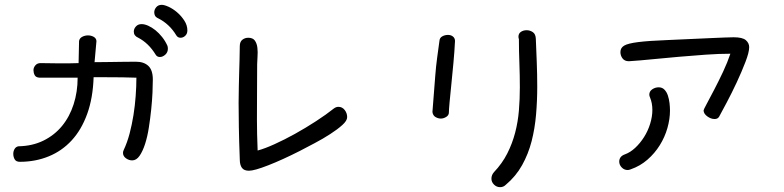

<svg xmlns="http://www.w3.org/2000/svg" viewBox="-20 -609 3259 798"><path d="M306.6 -346.7 308.6 -438.5Q310.5 -450.2 321.8 -456.1Q333 -461.9 345.7 -461.9Q358.4 -461.9 369.1 -456.1Q379.9 -450.2 380.9 -438.5L373 -350.6Q403.3 -350.6 422.9 -351.1Q442.4 -351.6 459.5 -351.6Q476.6 -351.6 495.6 -352.1Q514.6 -352.5 544.9 -352.5Q578.1 -352.5 596.7 -335Q615.2 -317.4 615.2 -278.3Q615.2 -256.8 613.8 -224.1Q612.3 -191.4 608.4 -153.8Q604.5 -116.2 598.6 -78.6Q592.8 -41 583 -10.7Q573.2 19.5 560.1 38.6Q546.9 57.6 529.3 57.6Q515.6 57.6 503.4 48.8Q491.2 40 491.2 26.4Q491.2 20.5 494.1 14.6Q508.8 -16.6 518.6 -53.7Q528.3 -90.8 534.7 -130.4Q541 -169.9 543.9 -210Q546.9 -250 546.9 -286.1Q523.4 -287.1 488.3 -287.6Q453.1 -288.1 410.2 -288.1H369.1Q366.2 -201.2 342.3 -135.3Q318.4 -69.3 277.8 -25.4Q237.3 18.6 182.1 41Q127 63.5 62.5 63.5Q46.9 63.5 41 53.2Q35.2 43 35.2 30.3Q35.2 19.5 40.5 10.3Q45.9 1 56.6 -1Q114.3 -2 160.2 -24.4Q206.1 -46.9 237.8 -85.4Q269.5 -124 286.1 -175.8Q302.7 -227.5 302.7 -286.1H144.5Q128.9 -287.1 124 -296.9Q119.1 -306.6 119.1 -317.4Q119.1 -328.1 127 -337.4Q134.8 -346.7 148.4 -346.7Q168 -346.7 187 -346.2Q206.1 -345.7 224.6 -345.7Q244.1 -345.7 264.2 -345.7Q284.2 -345.7 306.6 -346.7ZM554.7 -452.1Q536.1 -460 536.1 -477.5Q536.1 -489.3 544.9 -499Q553.7 -508.8 568.4 -508.8Q581.1 -508.8 596.2 -502Q611.3 -495.1 626 -483.4Q640.6 -471.7 653.8 -455.1Q667 -438.5 675.8 -418.9Q677.7 -414.1 677.7 -406.2Q677.7 -391.6 667 -381.8Q656.2 -372.1 644.5 -372.1Q632.8 -372.1 627 -381.8Q597.7 -429.7 554.7 -452.1ZM638.7 -532.2Q627.9 -537.1 624.5 -543.5Q621.1 -549.8 621.1 -557.6Q621.1 -569.3 629.4 -579.1Q637.7 -588.9 652.3 -588.9Q663.1 -588.9 681.2 -580.6Q699.2 -572.3 716.3 -557.6Q733.4 -543 746.1 -523.4Q758.8 -503.9 758.8 -482.4Q758.8 -468.8 750 -460.4Q741.2 -452.1 730.5 -452.1Q718.8 -452.1 712.9 -461.9Q698.2 -486.3 679.2 -503.9Q660.2 -521.5 638.7 -532.2Z M976.6 -417Q976.6 -435.5 987.3 -443.8Q998 -452.1 1011.7 -452.1Q1031.2 -452.1 1039.6 -439.9Q1047.9 -427.7 1049.8 -410.2Q1051.8 -392.6 1050.3 -373.5Q1048.8 -354.5 1048.8 -341.8Q1048.8 -278.3 1048.3 -224.6Q1047.9 -170.9 1047.9 -112.3Q1047.9 -54.7 1050.8 16.6Q1080.1 8.8 1121.1 -9.8Q1162.1 -28.3 1206.1 -52.7Q1250 -77.1 1293 -105Q1335.9 -132.8 1369.1 -159.2Q1377.9 -165 1386.7 -165Q1402.3 -165 1412.6 -151.9Q1422.9 -138.7 1422.9 -122.1Q1422.9 -107.4 1402.8 -89.4Q1382.8 -71.3 1352.5 -51.8Q1322.3 -32.2 1288.1 -14.2Q1253.9 3.9 1225.6 18.6Q1152.3 55.7 1094.7 78.1Q1037.1 100.6 1014.6 100.6Q994.1 100.6 985.4 88.4Q976.6 76.2 976.6 53.7Q973.6 -25.4 972.7 -82Q971.7 -138.7 971.7 -181.6Q971.7 -221.7 972.7 -252Q973.6 -282.2 974.1 -308.6Q974.6 -335 975.6 -360.4Q976.6 -385.7 976.6 -417Z M2136.7 -446.3Q2134.8 -452.1 2134.8 -456.1Q2134.8 -469.7 2145 -476.6Q2155.3 -483.4 2168.9 -483.4Q2182.6 -483.4 2194.3 -475.6Q2206.1 -467.8 2207 -448.2Q2209 -401.4 2210.9 -351.1Q2212.9 -300.8 2212.9 -248Q2212.9 -190.4 2208 -132.8Q2203.1 -75.2 2189.5 -22Q2175.8 31.2 2149.9 77.6Q2124 124 2082 159.2Q2072.3 168.9 2058.6 168.9Q2043.9 168.9 2033.2 158.2Q2022.5 147.5 2022.5 133.8Q2022.5 118.2 2033.2 106.4Q2067.4 70.3 2088.4 28.8Q2109.4 -12.7 2121.1 -57.6Q2132.8 -102.5 2136.7 -149.9Q2140.6 -197.3 2140.6 -246.1Q2140.6 -296.9 2138.7 -346.7Q2136.7 -396.5 2136.7 -446.3ZM1806.6 -440.4Q1807.6 -452.1 1818.4 -458Q1829.1 -463.9 1841.8 -463.9Q1854.5 -463.9 1862.8 -457Q1871.1 -450.2 1871.1 -438.5Q1869.1 -396.5 1864.7 -349.1Q1860.4 -301.8 1856 -259.3Q1851.6 -216.8 1848.6 -184.6Q1845.7 -152.3 1845.7 -141.6Q1845.7 -129.9 1834.5 -123Q1823.2 -116.2 1812.5 -116.2Q1800.8 -116.2 1790 -122.6Q1779.3 -128.9 1777.3 -143.6L1789.1 -294.9Q1792 -333 1796.9 -369.1Q1801.8 -405.3 1806.6 -440.4Z M2593.8 -354.5Q2576.2 -354.5 2567.4 -366.2Q2558.6 -377.9 2558.6 -392.6Q2558.6 -410.2 2574.2 -419.4Q2589.8 -428.7 2632.8 -434.1Q2675.8 -439.5 2751.5 -442.4Q2827.1 -445.3 2946.3 -451.2Q2971.7 -452.1 2992.2 -453.1Q3012.7 -454.1 3029.3 -454.1Q3066.4 -454.1 3080.1 -441.9Q3093.8 -429.7 3093.8 -413.1Q3093.8 -391.6 3078.1 -351.1Q3062.5 -310.5 3042 -266.6Q3021.5 -222.7 3000.5 -183.1Q2979.5 -143.6 2968.8 -124Q2962.9 -114.3 2950.2 -114.3Q2934.6 -114.3 2919.4 -125.5Q2904.3 -136.7 2904.3 -150.4Q2904.3 -153.3 2917.5 -177.7Q2930.7 -202.1 2948.7 -236.8Q2966.8 -271.5 2985.4 -311Q3003.9 -350.6 3015.6 -385.7Q2968.8 -385.7 2913.6 -381.8Q2858.4 -377.9 2802.2 -373Q2746.1 -368.2 2692.4 -362.8Q2638.7 -357.4 2593.8 -354.5ZM2681.6 -204.1Q2678.7 -210 2678.7 -215.8Q2678.7 -229.5 2690.9 -237.8Q2703.1 -246.1 2717.8 -246.1Q2732.4 -246.1 2741.7 -236.3Q2751 -226.6 2755.9 -211.9Q2760.7 -197.3 2762.7 -180.7Q2764.6 -164.1 2764.6 -149.4Q2764.6 -114.3 2753.9 -76.7Q2743.2 -39.1 2722.2 -5.4Q2701.2 28.3 2670.9 54.7Q2640.6 81.1 2601.6 94.7Q2593.8 97.7 2588.9 97.7Q2574.2 97.7 2564 86.9Q2553.7 76.2 2553.7 62.5Q2553.7 52.7 2559.1 44.9Q2564.5 37.1 2578.1 32.2Q2599.6 24.4 2620.1 5.4Q2640.6 -13.7 2656.7 -39.1Q2672.9 -64.5 2682.1 -94.2Q2691.4 -124 2691.4 -152.3Q2691.4 -180.7 2681.6 -204.1Z"/></svg>

Font: Hi Melody
Style: Regular
Weight: 400
Designer: YoonDesign Inc.
Foundry: YoonDesign Inc.
Version: Version 3.00